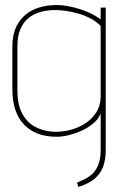

<svg xmlns="http://www.w3.org/2000/svg" viewBox="-20 -530 478 761"><path d="M399 64V-500H379V-453Q354 -472 322.5 -484.5Q291 -497 260 -503.5Q229 -510 205 -510Q151 -510 111.5 -491Q72 -472 50.5 -435.5Q29 -399 29 -345V-176Q29 -85 75 -36.5Q121 12 204 12Q227 12 253.5 5.5Q280 -1 305.5 -13Q331 -25 351 -42Q371 -59 379 -80V63Q379 101 369 124.5Q359 148 344 161Q329 174 313 181.5Q297 189 285 194L291 211Q329 199 353 180Q377 161 388 132.5Q399 104 399 64ZM379 -427V-148Q379 -112 361.5 -84.5Q344 -57 316 -39.5Q288 -22 254.5 -14Q221 -6 189 -8Q147 -11 115.5 -29.5Q84 -48 66.5 -83Q49 -118 49 -169V-347Q49 -387 60.5 -414Q72 -441 92 -457.5Q112 -474 137 -481.5Q162 -489 189 -490Q210 -491 236.5 -487.5Q263 -484 289.5 -476.5Q316 -469 339.5 -456.5Q363 -444 379 -427Z"/></svg>

Font: Advent Pro Thin
Style: Regular
Weight: 250
Version: Version 3.000